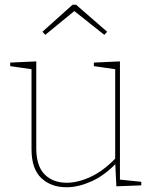

<svg xmlns="http://www.w3.org/2000/svg" viewBox="-20 -784 648 810"><path d="M261 6Q195 6 154 -33Q113 -72 113 -154V-499L120 -491L23 -505V-520L133 -525V-159Q133 -84 168 -48.5Q203 -13 262 -13Q309 -13 363.5 -38.5Q418 -64 470 -119L466 -108V-500L473 -491L376 -505V-520L486 -525V-23L479 -27L576 -17V-2L471 2L466 -98L470 -95Q420 -43 365 -18.5Q310 6 261 6ZM171 -637 159 -650 286 -764H301L432 -650L420 -637L289 -741H298Z"/></svg>

Font: Bitter Thin
Style: Regular
Weight: 100
Designer: Sol Matas, and Bitter project Authors
Foundry: Sol Matas
Version: Version 2.002